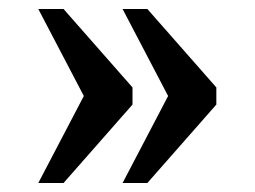

<svg xmlns="http://www.w3.org/2000/svg" viewBox="-20 -483 565 426"><path d="M252 -77H307L460 -251V-289L307 -463H252L353 -270ZM65 -77H121L274 -251V-289L121 -463H65L166 -270Z"/></svg>

Font: Noto Serif Medium
Style: Regular
Weight: 500
Designer: Monotype Design Team
Foundry: Monotype Imaging Inc.
Version: Version 2.013